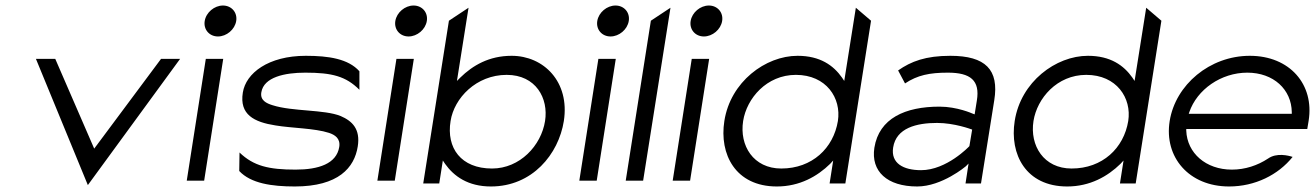

<svg xmlns="http://www.w3.org/2000/svg" viewBox="-20 -664 4760 695"><path d="M110 -451 298 6 632 -451H563L321 -126L180 -451Z M721 -588C716 -557 738 -532 769 -532C800 -532 830 -557 835 -588C840 -619 818 -644 787 -644C756 -644 726 -619 721 -588ZM656 -10H719L788 -451H725Z M859 -329C846 -249 900 -222 977 -210C1036 -200 1119 -200 1171 -183C1192 -176 1213 -163 1208 -132C1198 -71 1133 -50 1050 -50C953 -50 898 -63 847 -112L846 -45C888 0 964 11 1047 11C1205 11 1263 -57 1275 -134C1285 -197 1255 -226 1213 -244C1154 -268 1039 -260 967 -283C944 -290 921 -301 926 -330C935 -385 1011 -401 1085 -401C1182 -401 1232 -388 1281 -339V-406C1241 -451 1170 -462 1087 -462C951 -462 870 -399 859 -329Z M1411 -588C1406 -557 1428 -532 1459 -532C1490 -532 1520 -557 1525 -588C1530 -619 1508 -644 1477 -644C1446 -644 1416 -619 1411 -588ZM1346 -10H1409L1478 -451H1415Z M1512 0H1570L1583 -83L1591 -71C1623 -26 1674 11 1757 11C1907 11 2002 -106 2021 -226C2043 -368 1948 -462 1832 -462C1750 -462 1691 -427 1646 -383L1634 -371L1676 -636L1605 -589ZM1611 -226C1624 -309 1704 -393 1814 -393C1920 -393 1966 -308 1953 -226C1939 -137 1862 -54 1761 -54C1649 -54 1595 -128 1611 -226Z M2142 -588C2137 -557 2159 -532 2190 -532C2221 -532 2251 -557 2256 -588C2261 -619 2239 -644 2208 -644C2177 -644 2147 -619 2142 -588ZM2077 -10H2140L2209 -451H2146Z M2245 -10H2308L2407 -636L2336 -589Z M2480 -588C2475 -557 2497 -532 2528 -532C2559 -532 2589 -557 2594 -588C2599 -619 2577 -644 2546 -644C2515 -644 2485 -619 2480 -588ZM2415 -10H2478L2547 -451H2484Z M2602 -226C2583 -106 2642 11 2792 11C2875 11 2939 -26 2985 -71L2996 -83L2983 0H3040L3133 -589L3078 -636L3036 -371L3028 -383C2997 -427 2949 -462 2867 -462C2751 -462 2624 -368 2602 -226ZM2670 -226C2683 -308 2755 -393 2861 -393C2971 -393 3026 -309 3013 -226C2997 -128 2920 -54 2808 -54C2707 -54 2656 -137 2670 -226Z M3145 -129C3132 -44 3191 11 3300 11C3390 11 3476 -62 3476 -62L3486 -72L3475 0H3531L3579 -301C3597 -412 3547 -462 3420 -462C3331 -462 3278 -442 3231 -409L3256 -362C3301 -392 3345 -401 3411 -401C3493 -401 3528 -373 3516 -300L3508 -250L3500 -253C3500 -253 3445 -278 3381 -278C3257 -278 3162 -236 3145 -129ZM3213 -130C3224 -201 3298 -219 3372 -219C3435 -219 3496 -196 3496 -196L3499 -195L3489 -135L3488 -134C3488 -134 3407 -48 3314 -48C3250 -48 3204 -73 3213 -130Z M3653 -226C3634 -106 3693 11 3843 11C3926 11 3990 -26 4036 -71L4047 -83L4034 0H4091L4184 -589L4129 -636L4087 -371L4079 -383C4048 -427 4000 -462 3918 -462C3802 -462 3675 -368 3653 -226ZM3721 -226C3734 -308 3806 -393 3912 -393C4022 -393 4077 -309 4064 -226C4048 -128 3971 -54 3859 -54C3758 -54 3707 -137 3721 -226Z M4214 -226C4193 -95 4284 11 4429 11C4523 11 4607 -31 4659 -96C4644 -101 4601 -112 4570 -90C4532 -65 4487 -50 4439 -50C4345 -50 4277 -110 4274 -191V-197H4712L4717 -227C4738 -358 4649 -462 4504 -462C4359 -462 4235 -357 4214 -226ZM4283 -252 4285 -258C4313 -340 4400 -401 4495 -401C4590 -401 4655 -340 4656 -258V-252Z"/></svg>

Font: Charger Sport
Style: LitExtObl
Weight: 300
Designer: Jasper
Foundry: Cannot Into Space Fonts
Version: Version 1.1